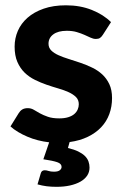

<svg xmlns="http://www.w3.org/2000/svg" viewBox="-20 -544 482 742"><path d="M377.5 -409.5Q372 -401 366.2 -397.2Q360.5 -393.5 350.5 -393.5Q340.5 -393.5 330 -398.5Q319.5 -403.5 306.5 -409.2Q293.5 -415 276.8 -420Q260 -425 238 -425Q204.5 -425 186 -411.2Q167.5 -397.5 167.5 -375Q167.5 -359.5 178 -349Q188.5 -338.5 205.8 -330.8Q223 -323 245 -316.2Q267 -309.5 290.2 -301.5Q313.5 -293.5 335.5 -283Q357.5 -272.5 374.8 -256.8Q392 -241 402.5 -218.8Q413 -196.5 413 -165Q413 -132 402.5 -103.2Q392 -74.5 371.2 -52.5Q350.5 -30.5 319.8 -15.5Q289 -0.5 249 5L242.5 28Q266 33.5 282 41.2Q298 49 307.8 58.5Q317.5 68 321.8 79.5Q326 91 326 103.5Q326 121 316.8 134.8Q307.5 148.5 290.8 158Q274 167.5 250.5 172.8Q227 178 198.5 178Q178 178 160.2 175.8Q142.5 173.5 125 168.5L137.5 126Q140.5 114 153 114Q160 114 168 116.8Q176 119.5 189 119.5Q204 119.5 211 114Q218 108.5 218 101Q218 88.5 201.2 82.8Q184.5 77 147.5 71.5L170 6Q148 3.5 126.5 -2Q105 -7.5 85.8 -15.8Q66.5 -24 49.8 -34Q33 -44 20.5 -55.5L52.5 -107Q58 -116 66.2 -121Q74.5 -126 87.5 -126Q100 -126 110.5 -119.8Q121 -113.5 134 -106.2Q147 -99 164.8 -92.8Q182.5 -86.5 209 -86.5Q229 -86.5 243.5 -91Q258 -95.5 267 -103.2Q276 -111 280.2 -120.8Q284.5 -130.5 284.5 -141Q284.5 -158 273.8 -168.8Q263 -179.5 245.8 -187.5Q228.5 -195.5 206 -202Q183.5 -208.5 160.2 -216.5Q137 -224.5 114.8 -235.5Q92.5 -246.5 75.2 -263.2Q58 -280 47.2 -304.5Q36.5 -329 36.5 -364Q36.5 -396 49 -424.8Q61.5 -453.5 86.5 -475.5Q111.5 -497.5 148.8 -510.5Q186 -523.5 235 -523.5Q290 -523.5 335 -505.5Q380 -487.5 409 -458.5Z"/></svg>

Font: Lato 2
Style: Regular
Weight: 800
Designer: Lukasz Dziedzic with Adam Twardoch and Botio Nikoltchev
Foundry: tyPoland Lukasz Dziedzic
Version: Version 2.015; 2015-08-06; http://www.latofonts.com/